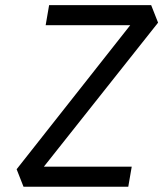

<svg xmlns="http://www.w3.org/2000/svg" viewBox="-20 -713 626 733"><path d="M69.8 0H469.7L482.9 -76.7H147.5L583.5 -626.5L557.1 -693.4H167.5L154.3 -616.7H477.1L43.5 -66.9Z"/></svg>

Font: Cascadia Mono SemiLight
Style: Italic
Weight: 350
Italic angle: -10°
Monospace: yes
Designer: Aaron Bell
Foundry: Saja Typeworks
Version: Version 2404.023